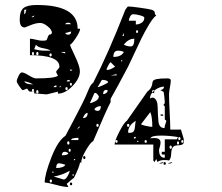

<svg xmlns="http://www.w3.org/2000/svg" viewBox="-20 -676 890 769"><path d="M117 -310Q114 -310 109 -309.5Q104 -309 102 -309Q96 -309 93 -315Q90 -321 88 -321Q86 -321 80 -318Q74 -315 71 -315Q68 -315 57.5 -330.5Q47 -346 47 -349Q47 -357 54 -371.5Q61 -386 68 -386Q76 -386 95.5 -374Q115 -362 124 -362Q201 -362 212 -373Q211 -375 209.5 -378Q208 -381 206.5 -383.5Q205 -386 205 -387Q205 -392 211.5 -398Q218 -404 218 -409Q218 -455 100 -455V-521Q108 -521 124 -517Q140 -513 148 -513Q162 -513 165 -514.5Q168 -516 170 -523.5Q172 -531 177 -538Q178 -537 179 -537Q181 -537 184.5 -539.5Q188 -542 188 -544Q188 -557 171 -570.5Q154 -584 142 -584Q132 -584 123 -582Q114 -580 99.5 -574Q85 -568 82 -567Q80 -566 79 -566Q59 -566 59 -597Q59 -632 74.5 -644Q90 -656 127 -656Q291 -656 291 -561H301Q301 -550 283.5 -523.5Q266 -497 260 -497Q260 -494 280 -452Q300 -410 300 -391Q300 -362 270.5 -331.5Q241 -301 212 -301V-309Q206 -307 176 -300L167 -298L117 -302ZM130 -315Q125 -315 125 -308Q125 -302 130 -302Q134 -302 134 -308Q134 -315 130 -315ZM113 -320Q108 -320 108 -314Q108 -309 113 -309Q116 -309 116 -314Q116 -320 113 -320ZM247 -327Q242 -327 242 -321Q242 -315 247 -315Q251 -315 251 -321Q251 -327 247 -327ZM206 -334Q199 -334 194 -327H206ZM223 -333 217 -327H223ZM77 -350Q83 -338 113 -338Q89 -350 77 -350ZM260 -338Q260 -333 264 -333Q268 -333 268 -338Q268 -344 264 -344Q260 -344 260 -338ZM259 -356Q248 -356 247 -350H259ZM259 -397 264 -391 270 -397ZM183 -462Q178 -462 178 -456Q178 -450 183 -450Q187 -450 187 -456Q187 -462 183 -462ZM113 -468Q108 -468 108 -461Q108 -455 113 -455Q116 -455 116 -461Q116 -468 113 -468ZM130 -468Q125 -468 125 -461Q125 -455 130 -455Q134 -455 134 -461Q134 -468 130 -468ZM223 -468 241 -462V-468ZM117 -479Q140 -473 160 -473H183Q175 -479 152.5 -483Q130 -487 124 -497ZM241 -544Q244 -537 253 -537Q265 -537 265 -550Q263 -550 254 -547Q245 -544 241 -544ZM241 -579H264Q262 -585 253 -585Q244 -585 241 -579ZM117 -614 106 -608Q108 -607 109 -607Q117 -607 117 -614ZM77 -637V-619Q83 -622 83 -628.5Q83 -635 88 -637ZM159 55Q159 23 185.5 -45Q212 -113 242 -132Q251 -149 272.5 -189.5Q294 -230 309.5 -261Q325 -292 336 -320Q344 -339 353 -344Q416 -467 482 -637Q491 -650 493 -650Q506 -650 541 -645Q576 -640 587 -637Q600 -633 600 -625Q600 -617 606 -614Q594 -606 576.5 -577Q559 -548 545 -519Q531 -490 514 -453.5Q497 -417 493 -409Q446 -320 423 -280V-267Q408 -240 353 -110Q344 -108 324.5 -75Q305 -42 305 -22L301 -27Q298 -7 276 37Q273 38 266 44Q259 50 253 55.5Q247 61 247 60L254 73Q236 73 205 64.5Q174 56 159 55ZM265 55Q269 55 269 61Q269 66 265 66Q260 66 260 61Q260 55 265 55ZM184 43Q179 43 179 49Q179 55 184 55Q188 55 188 49Q188 43 184 43ZM195 31 235 43Q243 43 251 29Q259 15 259 8Q228 26 195 31ZM273 28Q276 28 276 25Q276 22 273 22Q270 22 270 25Q270 28 273 28ZM195 14Q195 11 192 11Q189 11 189 13Q189 16 191 16Q194 16 195 14ZM217 -22Q205 -22 205 -3Q234 -3 242 -16Q224 -22 217 -22ZM634 -27Q633 -21 622 -21Q618 -22 617 -22ZM640 -27Q644 -27 644 -21Q644 -16 640 -16Q635 -16 635 -21Q635 -27 640 -27ZM670 -27Q668 -21 657 -21Q653 -22 652 -22ZM594 -33V-97H439Q439 -112 458.5 -149.5Q478 -187 488 -192L570 -309Q581 -317 585.5 -326.5Q590 -336 590 -341.5Q590 -347 593 -352Q596 -357 609.5 -359.5Q623 -362 650 -362Q664 -362 664 -354Q664 -344 660.5 -326Q657 -308 657 -298Q657 -274 659.5 -227.5Q662 -181 662 -157H705Q706 -151 711.5 -134.5Q717 -118 717 -110Q717 -94 694 -94Q676 -94 671 -84.5Q666 -75 665.5 -58.5Q665 -42 657 -33Q651 -35 639 -35Q619 -35 611 -27L606 -39L599 -27ZM276 -39V-33L283 -39ZM318 -51Q322 -51 322 -45Q322 -39 318 -39Q313 -39 313 -45Q313 -51 318 -51ZM617 -75Q617 -44 640 -44V-57H628V-68H640V-118H688L693 -127Q659 -133 624 -133Q587 -133 582 -122Q587 -123 599 -123Q623 -123 623 -105Q623 -97 620 -87.5Q617 -78 617 -75ZM239 -68Q228 -68 228 -54Q251 -54 254 -62Q248 -68 239 -68ZM263 -74Q263 -80 259 -80Q255 -80 255 -74Q255 -68 259 -68Q263 -68 263 -74ZM664 -93Q659 -93 659 -86Q659 -80 664 -80Q668 -80 668 -86Q668 -93 664 -93ZM254 -110Q249 -110 249 -103Q249 -97 254 -97Q258 -97 258 -103Q258 -110 254 -110ZM689 -103Q689 -97 693 -97Q697 -97 697 -103Q697 -110 693 -110Q689 -110 689 -103ZM447 -115Q442 -115 442 -109Q442 -104 447 -104Q451 -104 451 -109Q451 -115 447 -115ZM535 -110Q535 -112 532 -112Q528 -112 528 -110Q528 -108 531 -108Q534 -108 535 -110ZM564 -115Q559 -115 559 -109Q559 -104 564 -104Q568 -104 568 -109Q568 -115 564 -115ZM711 -115Q706 -115 706 -109Q706 -104 711 -104Q715 -104 715 -109Q715 -115 711 -115ZM294 -124Q265 -124 265 -115H294ZM524 -127 522 -128Q516 -128 516 -123Q516 -121 519 -121Q524 -121 524 -127ZM698 -127Q694 -127 694 -121Q694 -115 698 -115Q703 -115 703 -121Q703 -127 698 -127ZM524 -192Q493 -174 493 -145Q494 -145 497 -144H500Q512 -144 516 -151Q520 -158 521 -172Q522 -186 524 -192ZM298 -169Q295 -169 288 -157L301 -168ZM546 -180 545 -179Q545 -176 563 -172Q581 -168 590 -168Q590 -209 582 -227ZM594 -285Q611 -278 611.5 -247.5Q612 -217 614.5 -190Q617 -163 639 -163Q639 -170 642.5 -179.5Q646 -189 646 -192Q646 -193 643.5 -195Q641 -197 640 -197V-250L634 -256Q640 -259 640 -267Q640 -272 638 -290.5Q636 -309 634 -309L622 -315Q637 -318 637 -329Q619 -329 600 -315Q581 -301 581 -282L582 -281V-280Q582 -285 594 -285ZM371 -180Q366 -180 366 -174Q366 -168 371 -168Q375 -168 375 -174Q375 -180 371 -180ZM493 -180Q489 -180 489 -174Q489 -168 493 -168Q498 -168 498 -174Q498 -180 493 -180ZM331 -224Q320 -224 312 -203Q331 -203 331 -224ZM622 -215Q622 -218 629 -218Q634 -218 634 -215Q634 -212 629 -212Q624 -212 622 -215ZM358 -239Q361 -232 371 -232Q384 -232 384 -251Q367 -251 358 -239ZM361 -304 358 -303 340 -263Q347 -263 361.5 -270.5Q376 -278 376 -290Q368 -304 361 -304ZM406 -316Q393 -316 393 -299Q399 -299 405 -303Q411 -307 411 -314Q411 -316 406 -316ZM594 -315Q589 -315 589 -309Q589 -303 594 -303Q598 -303 598 -309Q598 -315 594 -315ZM390 -356H388L371 -327Q376 -327 394.5 -335.5Q413 -344 413 -347Q413 -349 410.5 -351Q408 -353 402.5 -354.5Q397 -356 390 -356ZM447 -379 423 -374H447ZM423 -427Q416 -422 406 -397L411 -396Q421 -396 441 -409ZM470 -432Q470 -435 467 -435Q465 -435 465 -433Q465 -430 468 -430Q470 -430 470 -432ZM452 -473Q434 -473 434 -448Q466 -448 476 -468Q466 -473 452 -473ZM476 -497Q489 -490 504 -490Q518 -490 518 -521Q494 -521 476 -497ZM476 -544 470 -532H476ZM528 -555Q525 -555 525 -549Q525 -544 528 -544Q533 -544 533 -549Q533 -555 528 -555ZM524 -593V-578Q537 -578 547.5 -585Q558 -592 558 -605Q558 -610 541 -614.5Q524 -619 514 -619Q506 -619 501 -609.5Q496 -600 496 -593Z"/></svg>

Font: CabinSketch
Style: Regular
Weight: 400
Designer: Pablo Impallari
Foundry: Pablo Impallari. www.impallari.com Igino Marini. www.ikern.com
Version: Version 1.002